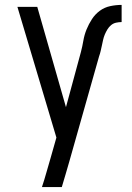

<svg xmlns="http://www.w3.org/2000/svg" viewBox="-20 -548 540 783"><path d="M151 215Q161 185 169.5 154.5Q178 124 187 94L210 13L51 -520H132L249 -111L310 -336Q316 -359 320 -382.5Q324 -406 333 -428Q342 -450 355 -470Q368 -490 387 -504Q406 -518 429.5 -523Q453 -528 476 -528V-458Q465 -458 453.5 -455.5Q442 -453 433 -445.5Q424 -438 418 -428Q412 -418 407.5 -407.5Q403 -397 400.5 -385.5Q398 -374 395.5 -362.5Q393 -351 390.5 -340Q388 -329 384 -318L262 113Q254 139 247 164.5Q240 190 232 215Z"/></svg>

Font: Iosevka Term
Style: Regular
Weight: 400
Monospace: yes
Designer: Belleve Invis
Foundry: Belleve Invis
Version: Version 30.0.1